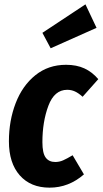

<svg xmlns="http://www.w3.org/2000/svg" viewBox="-20 -846 472 883"><path d="M432 -482 360 -401Q341 -418 324.5 -425.5Q308 -433 289 -433Q230 -433 202.5 -359.5Q175 -286 175 -192Q175 -142 190 -121.5Q205 -101 234 -101Q253 -101 270 -108.5Q287 -116 314 -132L366 -44Q296 17 208 17Q121 17 71 -39.5Q21 -96 21 -196Q21 -291 52 -371.5Q83 -452 142.5 -500Q202 -548 284 -548Q332 -548 368 -531.5Q404 -515 432 -482ZM373 -826 424 -718 213 -624 175 -695Z"/></svg>

Font: Fira Sans Extra Condensed
Style: Bold Italic
Weight: 700
Width: 3
Italic angle: -8°
Designer: Carrois Corporate & Edenspiekermann AG
Foundry: Carrois Corporate GbR & Edenspiekermann AG
Version: Version 4.203